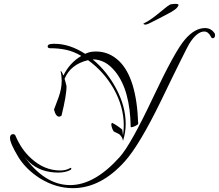

<svg xmlns="http://www.w3.org/2000/svg" viewBox="-20 -838 1139 999"><path d="M359 141Q271 141 188 90Q116 44 76 -20Q32 -93 32 -120Q32 -140 49 -140Q56 -140 60 -133Q92 -58 142 -14Q210 49 294 49Q323 49 344 37Q349 33 351 38Q352 42 347 46Q321 60 282 60Q265 60 242 57Q155 44 104 -27Q212 125 345 125Q472 125 603 -21Q661 -86 776 -330Q890 -572 942 -632Q993 -692 1047 -692Q1077 -692 1095 -667Q1099 -662 1099 -656Q1099 -639 1086 -639Q1081 -639 1078 -646Q1064 -674 1043 -674Q1004 -674 964 -609Q958 -599 921.5 -526Q885 -453 818 -314Q706 -84 630 1Q505 141 359 141ZM620 -105Q617 -126 600 -140L572 -154Q567 -160 563 -172Q559 -184 559 -192Q560 -194 561 -196Q562 -198 563 -199Q586 -188 616 -164L620 -134Q622 -146 623 -159.5Q624 -173 624 -186Q624 -283 571 -377Q520 -466 438 -525Q347 -503 316 -428Q318 -420 321 -410.5Q324 -401 326 -390Q327 -346 300 -236Q292 -231 288 -231Q270 -231 261 -268L285 -332Q301 -376 301 -418Q301 -444 295 -468H296Q301 -468 310 -445Q342 -511 403 -547Q362 -571 323 -579Q284 -587 246 -587H242Q228 -587 228 -596Q228 -608 246 -609Q251 -610 256 -610Q261 -610 265 -610Q342 -610 423 -558Q445 -568 462 -569Q467 -570 471.5 -570Q476 -570 480 -570Q547 -570 599 -521Q691 -433 699 -195Q699 -190 685 -183Q671 -176 663 -176Q660 -176 660 -178Q657 -368 581 -464Q553 -499 523.5 -514Q494 -529 464 -529H462Q500 -498 531 -459Q562 -420 585 -376Q634 -284 634 -193Q634 -149 620 -105ZM736 -710Q731 -710 727.5 -712.5Q724 -715 731 -718Q745 -724 764.5 -737.5Q784 -751 803.5 -767Q823 -783 838.5 -795.5Q854 -808 861 -812Q865 -815 874 -816.5Q883 -818 891 -818Q909 -818 909 -812Q908 -807 901.5 -798.5Q895 -790 870 -775Q868 -774 849.5 -764Q831 -754 807.5 -742Q784 -730 765 -720.5Q746 -711 743 -711Q741 -710 736 -710Z"/></svg>

Font: Lavishly Yours
Style: Regular
Weight: 400
Designer: Robert E. Leuschke
Foundry: Robert E. Leuschke
Version: Version 1.010; ttfautohint (v1.8.3)